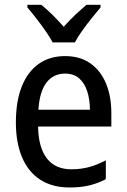

<svg xmlns="http://www.w3.org/2000/svg" viewBox="-20 -786 537 815"><path d="M256.3 -547.9Q319.8 -547.9 363.5 -517.1Q407.2 -486.3 429.9 -431.9Q452.6 -377.4 452.6 -306.2V-249H141.6Q143.1 -159.7 179 -113.5Q214.8 -67.4 282.7 -67.4Q323.2 -67.4 357.7 -76.7Q392.1 -85.9 429.2 -105.5V-25.4Q394.5 -7.3 358.2 1.2Q321.8 9.8 275.4 9.8Q201.7 9.8 150.6 -23.4Q99.6 -56.6 73.5 -118.7Q47.4 -180.7 47.4 -265.6Q47.4 -355.5 72.3 -418.5Q97.2 -481.4 144 -514.6Q190.9 -547.9 256.3 -547.9ZM256.3 -473.6Q206.5 -473.6 177.2 -435.3Q147.9 -397 143.1 -320.3H361.8Q361.3 -364.3 350.1 -398.9Q338.9 -433.6 315.7 -453.6Q292.5 -473.6 256.3 -473.6ZM203.6 -606Q191.9 -627.9 173.3 -654.5Q154.8 -681.2 134.3 -707.5Q113.8 -733.9 96.2 -754.4V-765.6H155.3Q177.2 -748 202.4 -723.4Q227.5 -698.7 250.5 -672.4Q275.9 -700.7 299.1 -722.7Q322.3 -744.6 347.2 -765.6H406.7V-754.4Q390.1 -734.9 369.1 -708.7Q348.1 -682.6 328.9 -655.5Q309.6 -628.4 297.9 -606Z"/></svg>

Font: Open Sans SemiCondensed Medium
Style: Regular
Weight: 500
Width: 4
Designer: Monotype Design Team
Foundry: Monotype Imaging Inc.
Version: Version 3.000